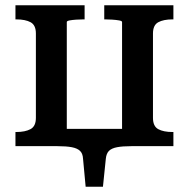

<svg xmlns="http://www.w3.org/2000/svg" viewBox="-20 -558 721 733"><path d="M117 -430Q117 -462 97 -473Q77 -484 42 -484H39V-538H303V-484H299Q286 -484 271 -483Q256 -482 245.5 -480Q235 -478 235 -474V0H39V-54H42Q76 -54 96.5 -65Q117 -76 117 -108ZM446 -474Q446 -478 435 -480Q424 -482 409 -483Q394 -484 382 -484H378V-538H642V-484H639Q604 -484 584 -473Q564 -462 564 -430V-108Q564 -76 584 -65Q604 -54 639 -54H642V0H446ZM162 0V-66H519V0H482Q448 0 427 4Q406 8 396 18Q386 28 384 48L373 155H307L297 48Q296 28 285.5 18Q275 8 254 4Q233 0 199 0Z"/></svg>

Font: Roboto Serif Medium
Style: Regular
Weight: 500
Designer: Greg Gazdowicz
Foundry: Commercial Type
Version: Version 1.008